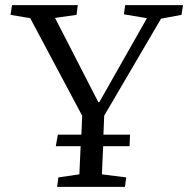

<svg xmlns="http://www.w3.org/2000/svg" viewBox="-20 -730 735 750"><path d="M27 -710H284L279 -672L195 -660L364 -331H368L554 -659L464 -674L469 -710H695L689 -672L609 -657L387 -278L384 -204H488L486 -159H383L378 -49L473 -37L468 0H203L208 -37L290 -49L295 -159H198L206 -204H298L301 -278L98 -659L21 -672Z"/></svg>

Font: Literata 36pt
Style: Italic
Weight: 400
Italic angle: -2°
Designer: Latin by Veronika Burian and Jose Scaglione. Greek by Irene Vlachou. Cyrillic by Vera Evstafieva
Foundry: TypeTogether
Version: Version 3.002